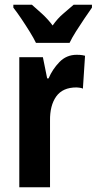

<svg xmlns="http://www.w3.org/2000/svg" viewBox="-20 -852 406 806"><path d="M302 -622Q308 -622 316.5 -621.5Q325 -621 337 -618L328 -480Q322 -483 312.5 -484Q303 -485 301 -485Q243 -485 216 -447Q189 -409 190 -345V-66H61V-612H160L178 -523H184Q200 -561 229.5 -591.5Q259 -622 302 -622ZM131 -672Q122 -691 105 -718.5Q88 -746 69.5 -773.5Q51 -801 36 -820V-832H114Q130 -818 155 -795.5Q180 -773 201 -745Q222 -775 246 -795Q270 -815 289 -832H366V-820Q352 -800 334 -773.5Q316 -747 299 -720Q282 -693 272 -672Z"/></svg>

Font: Noto Sans Malayalam UI ExtraCondensed
Style: Bold
Weight: 700
Width: 2
Designer: Jelle Bosma - Monotype Design Team
Foundry: Monotype Imaging Inc.
Version: Version 2.104; ttfautohint (v1.8.4.7-5d5b)